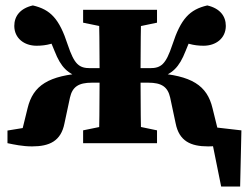

<svg xmlns="http://www.w3.org/2000/svg" viewBox="-20 -519 911 696"><path d="M804.6 0 739.3 -52.8 781.7 157.2H850.5L855.1 -46.4L713.6 -62.7L716.4 0H804.6ZM281.3 0H549.2V-46.5L453.5 -66.5H378.7L281.3 -46.5V0ZM281.3 -436.8 378.7 -416.8H453.5L549.2 -436.8V-483.4H281.3V-436.8ZM338 0H492.5C490.5 -45 489.5 -147.4 489.5 -225.3V-269.8C489.5 -335.9 490.5 -438.4 492.5 -483.4H338C340 -438.4 341 -335.9 341 -269.8V-225.3C341 -147.4 340 -45 338 0ZM823.4 0V-45.8L674.1 -70.2L780.5 -4.7L750.4 -126.7C730.7 -209.2 675.3 -245.8 539 -254.5L553.7 -235.5C604.9 -251.4 629.3 -274.2 652.8 -334.2C665.2 -366.9 679.6 -394.4 700.9 -427.3L621.4 -379C651.2 -362 680.7 -353.2 717.9 -353.2C762.6 -353.2 798.4 -380.1 798.6 -425C798.6 -460.6 777.3 -488.7 731.4 -499.3C667.4 -484.4 635.6 -451.2 604.8 -356.7C581 -285.5 564.2 -271.9 523 -271.9H415.2V-219.3H517.2C566 -219.3 588.1 -204.2 596.9 -165.1L616.7 -71.9C629.4 -7.5 671.2 11.7 734.3 11.7C768.9 11.7 799.4 5 823.4 0ZM7.1 0C31.1 5 61.6 11.7 96.2 11.7C159.3 11.7 201.1 -7.5 213.7 -71.9L233.6 -165.1C242.4 -204.2 264.5 -219.3 313.3 -219.3H415.2V-271.9H307.5C266.3 -271.9 249.5 -285.5 225.6 -356.7C194.9 -451.2 163.1 -484.4 99.1 -499.3C53.2 -488.7 31.8 -460.6 31.8 -425C32.1 -380.1 67.9 -353.2 112.6 -353.2C149.8 -353.2 179.2 -362 209.1 -379L129.6 -427.3C150.9 -394.4 165.3 -366.9 177.7 -334.2C201.2 -274.2 225.5 -251.4 276.8 -235.5L291.5 -254.5C155.2 -245.8 99.8 -209.2 80 -126.7L50 -4.7L156.4 -70.2L7.1 -45.8V0Z"/></svg>

Font: Source Serif Variable
Style: Regular
Weight: 389
Designer: Frank Grießhammer
Foundry: Adobe Systems Incorporated
Version: Version 3.001;hotconv 1.0.111;makeotfexe 2.5.65597